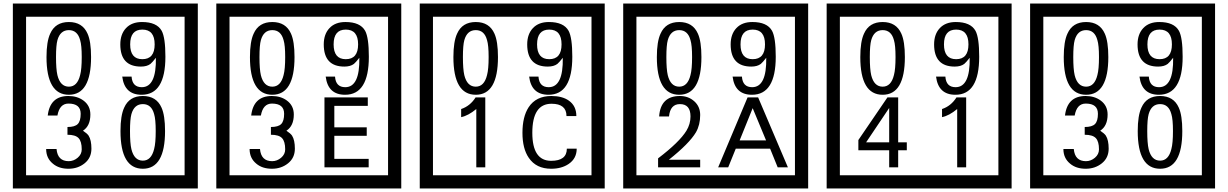

<svg xmlns="http://www.w3.org/2000/svg" viewBox="-20 -980 6970 1090"><path d="M1103 90H53V-960H1103ZM1028 15V-885H128V15ZM497 -656Q497 -442 371 -442Q244 -442 244 -656Q244 -744 265 -789Q294 -855 371 -855Q448 -855 477 -789Q497 -745 497 -656ZM444 -656Q444 -723 435 -752Q420 -809 371 -809Q322 -809 306 -752Q298 -723 298 -656Q298 -587 306 -553Q322 -488 371 -488Q419 -488 435 -554Q444 -587 444 -656ZM919 -658Q919 -442 784 -442Q687 -442 674 -545H727Q731 -485 785 -485Q868 -485 865 -652Q844 -625 834 -617Q814 -602 780 -602Q663 -602 663 -728Q663 -786 695.5 -820.5Q728 -855 786 -855Q870 -855 898 -805Q919 -766 919 -658ZM858 -728Q858 -812 788 -812Q719 -812 719 -728Q719 -644 788 -644Q858 -644 858 -728ZM499 -136Q499 -84 460.5 -53Q422 -22 369 -22Q314 -22 280 -51Q242 -82 242 -134H301Q307 -65 370 -65Q398 -65 421 -84.5Q444 -104 444 -132Q444 -177 426 -196Q408 -215 363 -215V-259Q405 -259 421.5 -276Q438 -293 438 -334Q438 -392 369 -392Q318 -392 306 -324H251Q264 -435 368 -435Q419 -435 454 -409Q493 -380 493 -330Q493 -265 451 -238Q475 -222 483 -210Q499 -185 499 -136ZM917 -236Q917 -22 791 -22Q664 -22 664 -236Q664 -324 685 -369Q714 -435 791 -435Q868 -435 897 -369Q917 -325 917 -236ZM864 -236Q864 -303 855 -332Q840 -389 791 -389Q742 -389 726 -332Q718 -303 718 -236Q718 -167 726 -133Q742 -68 791 -68Q839 -68 855 -134Q864 -167 864 -236Z M2258 90H1208V-960H2258ZM2183 15V-885H1283V15ZM1652 -656Q1652 -442 1526 -442Q1399 -442 1399 -656Q1399 -744 1420 -789Q1449 -855 1526 -855Q1603 -855 1632 -789Q1652 -745 1652 -656ZM1599 -656Q1599 -723 1590 -752Q1575 -809 1526 -809Q1477 -809 1461 -752Q1453 -723 1453 -656Q1453 -587 1461 -553Q1477 -488 1526 -488Q1574 -488 1590 -554Q1599 -587 1599 -656ZM2074 -658Q2074 -442 1939 -442Q1842 -442 1829 -545H1882Q1886 -485 1940 -485Q2023 -485 2020 -652Q1999 -625 1989 -617Q1969 -602 1935 -602Q1818 -602 1818 -728Q1818 -786 1850.5 -820.5Q1883 -855 1941 -855Q2025 -855 2053 -805Q2074 -766 2074 -658ZM2013 -728Q2013 -812 1943 -812Q1874 -812 1874 -728Q1874 -644 1943 -644Q2013 -644 2013 -728ZM1654 -136Q1654 -84 1615.5 -53Q1577 -22 1524 -22Q1469 -22 1435 -51Q1397 -82 1397 -134H1456Q1462 -65 1525 -65Q1553 -65 1576 -84.5Q1599 -104 1599 -132Q1599 -177 1581 -196Q1563 -215 1518 -215V-259Q1560 -259 1576.5 -276Q1593 -293 1593 -334Q1593 -392 1524 -392Q1473 -392 1461 -324H1406Q1419 -435 1523 -435Q1574 -435 1609 -409Q1648 -380 1648 -330Q1648 -265 1606 -238Q1630 -222 1638 -210Q1654 -185 1654 -136ZM2073 -30H1822V-427H2068V-379H1878V-257H2062V-209H1878V-78H2073Z M3413 90H2363V-960H3413ZM3338 15V-885H2438V15ZM2807 -656Q2807 -442 2681 -442Q2554 -442 2554 -656Q2554 -744 2575 -789Q2604 -855 2681 -855Q2758 -855 2787 -789Q2807 -745 2807 -656ZM2754 -656Q2754 -723 2745 -752Q2730 -809 2681 -809Q2632 -809 2616 -752Q2608 -723 2608 -656Q2608 -587 2616 -553Q2632 -488 2681 -488Q2729 -488 2745 -554Q2754 -587 2754 -656ZM3229 -658Q3229 -442 3094 -442Q2997 -442 2984 -545H3037Q3041 -485 3095 -485Q3178 -485 3175 -652Q3154 -625 3144 -617Q3124 -602 3090 -602Q2973 -602 2973 -728Q2973 -786 3005.5 -820.5Q3038 -855 3096 -855Q3180 -855 3208 -805Q3229 -766 3229 -658ZM3168 -728Q3168 -812 3098 -812Q3029 -812 3029 -728Q3029 -644 3098 -644Q3168 -644 3168 -728ZM2735 -30H2684V-361Q2638 -323 2598 -315V-361Q2649 -378 2680 -427H2735ZM3254 -136Q3254 -80 3208 -49Q3168 -22 3109 -22Q3024 -22 2982 -84Q2946 -136 2946 -226Q2946 -317 2981 -371Q3023 -435 3110 -435Q3172 -435 3209 -409Q3252 -379 3252 -321H3196Q3196 -391 3111 -391Q3002 -391 3002 -226Q3002 -67 3109 -67Q3198 -67 3198 -136Z M4568 90H3518V-960H4568ZM4493 15V-885H3593V15ZM3962 -656Q3962 -442 3836 -442Q3709 -442 3709 -656Q3709 -744 3730 -789Q3759 -855 3836 -855Q3913 -855 3942 -789Q3962 -745 3962 -656ZM3909 -656Q3909 -723 3900 -752Q3885 -809 3836 -809Q3787 -809 3771 -752Q3763 -723 3763 -656Q3763 -587 3771 -553Q3787 -488 3836 -488Q3884 -488 3900 -554Q3909 -587 3909 -656ZM4384 -658Q4384 -442 4249 -442Q4152 -442 4139 -545H4192Q4196 -485 4250 -485Q4333 -485 4330 -652Q4309 -625 4299 -617Q4279 -602 4245 -602Q4128 -602 4128 -728Q4128 -786 4160.5 -820.5Q4193 -855 4251 -855Q4335 -855 4363 -805Q4384 -766 4384 -658ZM4323 -728Q4323 -812 4253 -812Q4184 -812 4184 -728Q4184 -644 4253 -644Q4323 -644 4323 -728ZM3955 -30H3716V-81Q3837 -173 3877 -238Q3900 -276 3900 -319Q3900 -389 3840 -389Q3785 -389 3778 -319H3722Q3730 -435 3840 -435Q3888 -435 3921.5 -405Q3955 -375 3955 -327Q3955 -271 3931 -229Q3893 -165 3777 -73H3955ZM4453 -30H4395L4352 -136H4157L4114 -30H4057L4224 -427H4284ZM4329 -183 4253 -366 4179 -183Z M5723 90H4673V-960H5723ZM5648 15V-885H4748V15ZM5117 -656Q5117 -442 4991 -442Q4864 -442 4864 -656Q4864 -744 4885 -789Q4914 -855 4991 -855Q5068 -855 5097 -789Q5117 -745 5117 -656ZM5064 -656Q5064 -723 5055 -752Q5040 -809 4991 -809Q4942 -809 4926 -752Q4918 -723 4918 -656Q4918 -587 4926 -553Q4942 -488 4991 -488Q5039 -488 5055 -554Q5064 -587 5064 -656ZM5539 -658Q5539 -442 5404 -442Q5307 -442 5294 -545H5347Q5351 -485 5405 -485Q5488 -485 5485 -652Q5464 -625 5454 -617Q5434 -602 5400 -602Q5283 -602 5283 -728Q5283 -786 5315.5 -820.5Q5348 -855 5406 -855Q5490 -855 5518 -805Q5539 -766 5539 -658ZM5478 -728Q5478 -812 5408 -812Q5339 -812 5339 -728Q5339 -644 5408 -644Q5478 -644 5478 -728ZM5128 -127H5079V-30H5028V-127H4853V-185L5018 -427H5079V-172H5128ZM5028 -172V-367L4897 -172ZM5465 -30H5414V-361Q5368 -323 5328 -315V-361Q5379 -378 5410 -427H5465Z M6878 90H5828V-960H6878ZM6803 15V-885H5903V15ZM6272 -656Q6272 -442 6146 -442Q6019 -442 6019 -656Q6019 -744 6040 -789Q6069 -855 6146 -855Q6223 -855 6252 -789Q6272 -745 6272 -656ZM6219 -656Q6219 -723 6210 -752Q6195 -809 6146 -809Q6097 -809 6081 -752Q6073 -723 6073 -656Q6073 -587 6081 -553Q6097 -488 6146 -488Q6194 -488 6210 -554Q6219 -587 6219 -656ZM6694 -658Q6694 -442 6559 -442Q6462 -442 6449 -545H6502Q6506 -485 6560 -485Q6643 -485 6640 -652Q6619 -625 6609 -617Q6589 -602 6555 -602Q6438 -602 6438 -728Q6438 -786 6470.5 -820.5Q6503 -855 6561 -855Q6645 -855 6673 -805Q6694 -766 6694 -658ZM6633 -728Q6633 -812 6563 -812Q6494 -812 6494 -728Q6494 -644 6563 -644Q6633 -644 6633 -728ZM6274 -136Q6274 -84 6235.5 -53Q6197 -22 6144 -22Q6089 -22 6055 -51Q6017 -82 6017 -134H6076Q6082 -65 6145 -65Q6173 -65 6196 -84.5Q6219 -104 6219 -132Q6219 -177 6201 -196Q6183 -215 6138 -215V-259Q6180 -259 6196.5 -276Q6213 -293 6213 -334Q6213 -392 6144 -392Q6093 -392 6081 -324H6026Q6039 -435 6143 -435Q6194 -435 6229 -409Q6268 -380 6268 -330Q6268 -265 6226 -238Q6250 -222 6258 -210Q6274 -185 6274 -136ZM6692 -236Q6692 -22 6566 -22Q6439 -22 6439 -236Q6439 -324 6460 -369Q6489 -435 6566 -435Q6643 -435 6672 -369Q6692 -325 6692 -236ZM6639 -236Q6639 -303 6630 -332Q6615 -389 6566 -389Q6517 -389 6501 -332Q6493 -303 6493 -236Q6493 -167 6501 -133Q6517 -68 6566 -68Q6614 -68 6630 -134Q6639 -167 6639 -236Z"/></svg>

Font: Unicode BMP Fallback SIL
Style: Regular
Weight: 400
Foundry: NRSI, SIL International
Version: Version 5.1 Based on Unicode 5.1